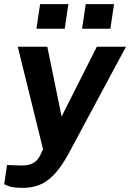

<svg xmlns="http://www.w3.org/2000/svg" viewBox="-36 -743 628 928"><path d="M76.1 165Q24.7 165 4.5 156.2Q-15.7 147.4 -15.7 147.4L-2.1 54.4L47.6 56.4Q91.2 59.2 113.7 49.8Q136.3 40.5 145.6 27.5Q154.9 14.6 158.8 6.9L172.1 -21.6L49.9 -517H192.7L261.7 -179.8L431.9 -517H572.8L293.8 2.8Q257.1 69 222.1 104Q187.2 139.1 151.4 152Q115.6 165 76.1 165ZM360.7 -604.2 378.3 -723H515.1L497.5 -604.2ZM140.2 -604.2 157.8 -723H294.6L277 -604.2Z"/></svg>

Font: Public Sans Thin
Style: Italic
Weight: 100
Italic angle: -8°
Designer: The Public Sans project authors (U.S. Web Design System). Libre Franklin designed by Pablo Impallari and Rodrigo Fuenzal
Version: Version 2.000